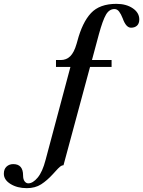

<svg xmlns="http://www.w3.org/2000/svg" viewBox="-187 -731 744 998"><path d="M537 -630Q537 -609 525.5 -598Q514 -587 494 -587Q468 -587 451 -635Q442 -658 432 -671Q422 -684 408 -684Q381 -684 364 -655Q347 -626 327 -553L291 -419H393V-383H281L143 128Q134 128 124.5 136Q115 144 104.5 156Q94 168 88 174Q58 207 27 227Q-4 247 -48 247Q-97 247 -132 225.5Q-167 204 -167 172Q-167 148 -153 135Q-139 122 -118 122Q-67 122 -67 181Q-67 201 -59 211.5Q-51 222 -40 222Q-16 222 9 192Q34 162 50 100L179 -383H104V-419H129Q158 -419 178 -438.5Q198 -458 211 -503L215 -517Q241 -615 286 -663Q331 -711 418 -711Q469 -711 503 -688Q537 -665 537 -630Z"/></svg>

Font: Ibarra Real Nova SemiBold
Style: Regular
Weight: 600
Designer: Jose Maria Ribagorda & Octavio Pardo
Foundry: Jose Maria Ribagorda
Version: Version 1.014